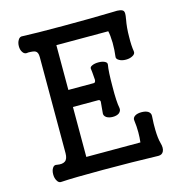

<svg xmlns="http://www.w3.org/2000/svg" viewBox="-106 -814 870 914"><g transform="rotate(-15 328.5 -357.5)"><path d="M139.6 -599.6V-126Q139.6 -97.7 126 -87.9Q112.3 -78.1 85.9 -83Q72.3 -86.9 64.5 -74.2Q56.6 -62.5 56.6 -43Q56.6 -24.4 64.5 -11.7Q72.3 2.9 85.9 1Q144.5 -2.9 291 -2.9Q436.5 -2.9 563.5 1Q582 1 588.9 -13.7Q596.7 -29.3 588.9 -55.7Q582 -80.1 581.1 -122.1Q580.1 -148.4 583 -190.4Q584 -205.1 570.3 -213.9Q557.6 -220.7 539.1 -220.7Q519.5 -220.7 507.8 -213.9Q493.2 -205.1 496.1 -190.4Q500 -162.1 500 -132.8Q500 -106.4 497.1 -83H230.5V-329.1H355.5Q364.3 -329.1 365.2 -319.3Q365.2 -312.5 362.3 -288.1L360.4 -266.6Q357.4 -252 371.1 -242.2Q383.8 -234.4 402.3 -234.4Q420.9 -234.4 432.6 -242.2Q445.3 -252 443.4 -266.6Q436.5 -299.8 437.5 -374Q437.5 -449.2 443.4 -480.5Q445.3 -491.2 432.6 -497.1Q420.9 -502.9 402.3 -502.9Q383.8 -502.9 371.1 -497.1Q357.4 -491.2 360.4 -480.5L362.3 -463.9Q365.2 -435.5 365.2 -426.8Q364.3 -413.1 355.5 -413.1H230.5V-633.8H486.3Q491.2 -613.3 492.2 -575.2Q492.2 -538.1 488.3 -509.8Q485.4 -497.1 500 -489.3Q512.7 -481.4 533.2 -481.4Q552.7 -481.4 566.4 -489.3Q581.1 -497.1 579.1 -509.8Q574.2 -539.1 575.2 -582Q575.2 -627.9 583 -668V-668.9Q588.9 -699.2 583 -707Q574.2 -719.7 534.2 -716.8Q428.7 -713.9 287.1 -713.9Q144.5 -713.9 85.9 -716.8Q72.3 -718.8 64.5 -705.1Q56.6 -692.4 56.6 -674.8Q56.6 -657.2 64.5 -645.5Q72.3 -632.8 85.9 -633.8L90.8 -634.8Q119.1 -634.8 127 -629.9Q139.6 -624 139.6 -599.6Z"/></g></svg>

Font: Gungsuh
Style: Regular
Weight: 400
Version: Version 2.21